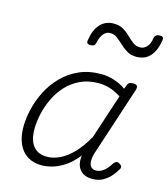

<svg xmlns="http://www.w3.org/2000/svg" viewBox="-118 -883 871 993"><g transform="rotate(15 317.5 -386.5)"><path d="M197 17Q152 17 120 -3.5Q88 -24 71.5 -62Q55 -100 55 -151Q55 -196 67 -247Q79 -298 103.5 -346Q128 -394 166.5 -433.5Q205 -473 257 -496Q309 -519 375 -519Q409 -519 444.5 -507.5Q480 -496 507 -476L514 -494Q518 -506 524.5 -510.5Q531 -515 544 -515Q563 -515 567 -507.5Q571 -500 568 -488L446 -116Q438 -90 438.5 -70.5Q439 -51 448.5 -40.5Q458 -30 474 -30Q492 -30 506.5 -38.5Q521 -47 532.5 -60.5Q544 -74 553 -89Q557 -95 565 -99Q573 -103 584 -96Q596 -90 597 -82Q598 -74 592 -66Q581 -46 563.5 -27Q546 -8 523 4.5Q500 17 468 17Q447 17 431 11Q415 5 404 -7Q393 -19 388 -35Q383 -51 384 -72Q384 -76 384.5 -80Q385 -84 386 -87Q352 -44 317 -21.5Q282 1 251 9Q220 17 197 17ZM113 -155Q113 -118 123.5 -90.5Q134 -63 156 -48Q178 -33 212 -33Q245 -33 280 -49.5Q315 -66 349.5 -101.5Q384 -137 416 -194L494 -432Q459 -454 430 -462Q401 -470 373 -470Q318 -470 275 -449.5Q232 -429 201.5 -395.5Q171 -362 151.5 -320.5Q132 -279 122.5 -236Q113 -193 113 -155ZM280 -649Q256 -649 261 -671Q269 -727 297 -757.5Q325 -788 369 -788Q400 -788 421.5 -775Q443 -762 459.5 -745.5Q476 -729 492.5 -716.5Q509 -704 531 -704Q551 -704 566.5 -720.5Q582 -737 586 -769Q591 -790 615 -790Q627 -790 631.5 -785.5Q636 -781 634 -769Q625 -712 597.5 -682Q570 -652 525 -652Q495 -652 474 -665Q453 -678 436 -694Q419 -710 402 -723Q385 -736 363 -736Q344 -736 329 -719Q314 -702 307 -668Q305 -658 298.5 -653.5Q292 -649 280 -649Z"/></g></svg>

Font: Playwrite RO ExtraLight
Style: Regular
Weight: 250
Version: Version 1.002